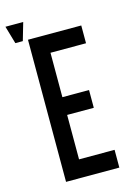

<svg xmlns="http://www.w3.org/2000/svg" viewBox="-157 -810 605 870"><g transform="rotate(-15 145.5 -375.0)"><path d="M291.7 -83.3V0H41.7V-666.7H291.7V-583.3H125V-375H250V-291.7H125V-83.3ZM-17.5 -666.7 -41.7 -750H41.7L17.5 -666.7Z"/></g></svg>

Font: Yulong
Style: Regular
Weight: 400
Designer: GGBotNet
Foundry: f0n7.com
Version: 1.00